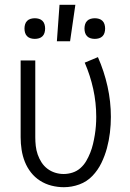

<svg xmlns="http://www.w3.org/2000/svg" viewBox="-20 -772 540 800"><path d="M246 8Q220 8 194.5 1.5Q169 -5 147 -19Q125 -33 109 -53.5Q93 -74 83.5 -98Q74 -122 70 -148Q66 -174 66 -200V-520H127V-200Q127 -182 129 -164Q131 -146 137 -128.5Q143 -111 153 -95.5Q163 -80 177.5 -69Q192 -58 209.5 -52.5Q227 -47 245 -47Q264 -47 282.5 -53Q301 -59 315.5 -72Q330 -85 339.5 -101.5Q349 -118 356 -135.5Q363 -153 367.5 -172Q372 -191 375 -209.5Q378 -228 379.5 -247Q381 -266 381 -285Q381 -344 368.5 -401Q356 -458 333 -511L388 -534Q414 -475 428 -412Q442 -349 442 -285Q442 -252 438 -219Q434 -186 425.5 -154.5Q417 -123 402.5 -93Q388 -63 365 -39Q342 -15 310.5 -3.5Q279 8 246 8ZM375 -610Q366 -610 357.5 -612.5Q349 -615 343 -621Q337 -627 334.5 -635.5Q332 -644 332 -653Q332 -662 334.5 -670.5Q337 -679 343 -685Q349 -691 357.5 -693.5Q366 -696 375 -696Q384 -696 392.5 -693.5Q401 -691 407 -685Q413 -679 415.5 -670.5Q418 -662 418 -653Q418 -644 415.5 -635.5Q413 -627 407 -621Q401 -615 392.5 -612.5Q384 -610 375 -610ZM125 -610Q116 -610 107.5 -612.5Q99 -615 93 -621Q87 -627 84.5 -635.5Q82 -644 82 -653Q82 -662 84.5 -670.5Q87 -679 93 -685Q99 -691 107.5 -693.5Q116 -696 125 -696Q134 -696 142.5 -693.5Q151 -691 157 -685Q163 -679 165.5 -670.5Q168 -662 168 -653Q168 -644 165.5 -635.5Q163 -627 157 -621Q151 -615 142.5 -612.5Q134 -610 125 -610ZM217 -600 228 -752H294L272 -600Z"/></svg>

Font: Iosevka Custom Light
Style: Regular
Weight: 300
Monospace: yes
Designer: Belleve Invis
Foundry: Belleve Invis
Version: Version 27.3.5